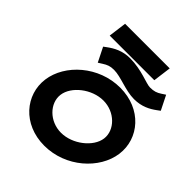

<svg xmlns="http://www.w3.org/2000/svg" viewBox="-242 -1052 1217 1217"><g transform="rotate(45 366.0 -443.5)"><path d="M173 -898 157 -776H557L573 -898ZM350 -766C283 -766 235 -740 196 -711L177 -697L225 -601L252 -618C277 -634 296 -642 330 -642C393 -642 472 -600 551 -600C618 -600 665 -625 704 -654L723 -668L675 -764L649 -747C625 -731 605 -724 570 -724C535 -724 455 -766 350 -766ZM420 -457C523 -457 604 -375 593 -290C582 -205 477 -122 374 -122C271 -122 191 -205 202 -290C213 -375 317 -457 420 -457ZM357 11C549 11 709 -134 730 -290C751 -446 630 -590 438 -590C246 -590 86 -446 65 -290C44 -135 164 11 357 11Z"/></g></svg>

Font: Charger
Style: HemiRT
Weight: 900
Designer: Jasper
Foundry: Cannot Into Space Fonts
Version: Version 0.99